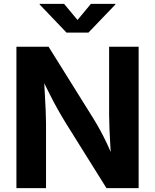

<svg xmlns="http://www.w3.org/2000/svg" viewBox="-20 -968 798 988"><path d="M64.5 0V-727.5H230L460 -358.9Q477.1 -331.5 494.9 -299.1Q512.7 -266.6 531.5 -226.8Q550.3 -187 568.8 -138.7L553.2 -134.3Q550.3 -174.3 547.6 -219.7Q544.9 -265.1 543.2 -306.9Q541.5 -348.6 541.5 -377V-727.5H693.4V0H527.8L318.8 -334.5Q296.9 -370.1 277.1 -405.3Q257.3 -440.4 235.8 -483.4Q214.4 -526.4 185.1 -584.5L205.1 -586.4Q208 -533.7 210.7 -485.4Q213.4 -437 215.1 -398.2Q216.8 -359.4 216.8 -334.5V0ZM309.6 -948.2 378.9 -865.2 447.8 -948.2H573.7V-944.8L435.1 -800.3H322.3L184.1 -944.8V-948.2Z"/></svg>

Font: Inter 16pt
Style: Bold
Weight: 700
Version: Version 4.001;git-66647c0bb